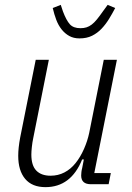

<svg xmlns="http://www.w3.org/2000/svg" viewBox="-20 -758 544 790"><path d="M181 -512 117 -191Q113 -172 111 -153Q109 -134 109 -122Q109 -77 129.5 -56Q150 -35 188 -35Q219 -35 245 -48.5Q271 -62 291 -87Q311 -112 325.5 -145Q340 -178 347 -211L407 -512H461L368 -46H436L427 0H354Q314 0 314 -36Q314 -42 315 -50.5Q316 -59 318 -66L325 -102H318Q272 12 167 12Q112 12 83.5 -22Q55 -56 55 -117Q55 -149 63 -192L127 -512ZM307 -600Q283 -600 265 -610Q247 -620 233.5 -637Q220 -654 211.5 -676.5Q203 -699 197 -725L230 -738L239 -711Q253 -674 267.5 -658Q282 -642 311 -642Q325 -642 336 -645.5Q347 -649 357.5 -657Q368 -665 379 -678.5Q390 -692 404 -712L423 -738L454 -725Q442 -702 428.5 -680Q415 -658 398 -640Q381 -622 359 -611Q337 -600 307 -600Z"/></svg>

Font: IBM Plex Sans Cond Light
Style: Italic
Weight: 300
Width: 3
Italic angle: -11°
Designer: Mike Abbink, Paul van der Laan, Pieter van Rosmalen
Foundry: Bold Monday
Version: Version 1.3